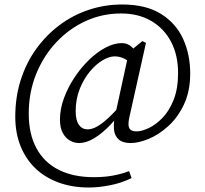

<svg xmlns="http://www.w3.org/2000/svg" viewBox="-20 -680 912 855"><path d="M332 -43Q311 -43 291.5 -54Q272 -65 259.5 -88Q247 -111 247 -147Q247 -194 264.5 -242Q282 -290 311 -334Q340 -378 376 -413Q412 -448 450 -468Q488 -488 522 -488Q551 -488 570.5 -467Q590 -446 607 -415L574 -392Q558 -406 536 -417.5Q514 -429 491 -429Q466 -429 436 -411Q406 -393 379 -360Q352 -327 334.5 -282.5Q317 -238 317 -185Q317 -144 331.5 -124Q346 -104 370 -104Q389 -104 410.5 -115.5Q432 -127 461 -153.5Q490 -180 529 -225L547 -206H537Q506 -160 470.5 -123Q435 -86 399.5 -64.5Q364 -43 332 -43ZM562 -43Q526 -43 508 -59.5Q490 -76 487.5 -104Q485 -132 493 -168L554 -448L614 -497L630 -489L557 -162Q551 -136 552.5 -121.5Q554 -107 563 -101Q572 -95 589 -95Q611 -95 642 -109.5Q673 -124 703 -154.5Q733 -185 753 -235Q773 -285 773 -355Q773 -434 742 -493.5Q711 -553 654 -586.5Q597 -620 519 -620Q435 -620 361 -586Q287 -552 230 -491Q173 -430 140.5 -349Q108 -268 108 -174Q108 -83 142.5 -19.5Q177 44 242 76.5Q307 109 398 109Q444 109 482.5 102Q521 95 555 82L566 113Q521 135 470 145Q419 155 375 155Q302 155 241.5 133Q181 111 138 70Q95 29 71.5 -29.5Q48 -88 48 -160Q48 -248 72.5 -324.5Q97 -401 141.5 -462.5Q186 -524 245.5 -568.5Q305 -613 376 -636.5Q447 -660 524 -660Q630 -660 697 -618Q764 -576 795.5 -506.5Q827 -437 827 -353Q827 -274 799.5 -215.5Q772 -157 729.5 -118.5Q687 -80 642 -61.5Q597 -43 562 -43Z"/></svg>

Font: Source Serif 4
Style: Italic
Weight: 400
Italic angle: -12°
Designer: Frank Grießhammer
Foundry: Adobe Systems Incorporated
Version: Version 4.004;hotconv 1.0.116;makeotfexe 2.5.65601